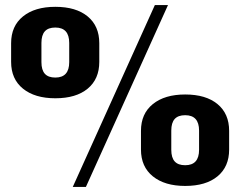

<svg xmlns="http://www.w3.org/2000/svg" viewBox="-20 -730 952 760"><path d="M199 -341Q118 -341 71 -379Q24 -417 24 -485V-559Q24 -627 71 -665Q118 -703 199 -703Q281 -703 327 -665Q373 -627 373 -559V-485Q373 -417 327 -379Q281 -341 199 -341ZM199 -423Q254 -423 254 -484V-560Q254 -621 199 -621Q171 -621 157.5 -606Q144 -591 144 -560V-484Q144 -453 157.5 -438Q171 -423 199 -423ZM593 -710H645L320 10H268ZM713 6Q632 6 585 -32Q538 -70 538 -138V-212Q538 -280 585 -318Q632 -356 713 -356Q795 -356 841 -318Q887 -280 887 -212V-138Q887 -70 841 -32Q795 6 713 6ZM713 -76Q768 -76 768 -137V-213Q768 -274 713 -274Q685 -274 671.5 -259Q658 -244 658 -213V-137Q658 -106 671.5 -91Q685 -76 713 -76Z"/></svg>

Font: Pathway Extreme 28pt
Style: Bold
Weight: 700
Designer: Eduardo Rodriguez Tunni
Foundry: Eduardo Rodriguez Tunni
Version: Version 1.001;gftools[0.9.26]